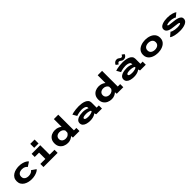

<svg xmlns="http://www.w3.org/2000/svg" viewBox="702 -3080 5421 5421"><g transform="rotate(-45 3412.5 -369.5)"><path d="M470.5 11Q408.5 11 347.5 -3.8Q286.5 -18.5 236.2 -49.8Q186 -81 156 -130.8Q126 -180.5 126 -251Q126 -321.5 156 -371.2Q186 -421 236.2 -452.2Q286.5 -483.5 347.5 -497.8Q408.5 -512 470.5 -512Q542.5 -512 603.5 -495.8Q664.5 -479.5 707.5 -453.8Q750.5 -428 767.5 -400.5L634 -313.5Q617.5 -340 577 -363.8Q536.5 -387.5 472.5 -387.5Q429 -387.5 391 -374.5Q353 -361.5 329.5 -331.5Q306 -301.5 306 -251Q306 -201.5 329.2 -171.5Q352.5 -141.5 390.2 -128Q428 -114.5 472 -114.5Q536.5 -114.5 577 -137.5Q617.5 -160.5 634 -186.5L767.5 -93.5Q750.5 -68.5 707.8 -44.5Q665 -20.5 604 -4.8Q543 11 470.5 11Z M1144 -726H1317.5V-568.5H1144ZM945.5 0V-124.5H1145V-375.5H972V-500H1316.5V-124.5H1510.5V0Z M1918.5 11Q1844 11 1779.5 -18.5Q1715 -48 1675.5 -106.5Q1636 -165 1636 -251.5Q1636 -338.5 1673.2 -396Q1710.5 -453.5 1772.5 -482.2Q1834.5 -511 1908.5 -511Q1971 -511 2022.2 -491Q2073.5 -471 2110.5 -440.5V-750H2286V-124.5H2383V0H2121.5L2115.5 -67Q2081 -34 2031.2 -11.5Q1981.5 11 1918.5 11ZM1811.5 -250.5Q1811.5 -207.5 1832.2 -178.8Q1853 -150 1887 -135.5Q1921 -121 1960.5 -121Q2017.5 -121 2058 -150.2Q2098.5 -179.5 2110.5 -215.5V-293.5Q2094 -328 2055.5 -353.5Q2017 -379 1958 -379Q1919 -379 1885.8 -364.8Q1852.5 -350.5 1832 -322Q1811.5 -293.5 1811.5 -250.5Z M2807 11Q2735.5 11 2674.8 -5.5Q2614 -22 2577 -58.5Q2540 -95 2540 -155.5Q2540 -202 2566.5 -233Q2593 -264 2636 -282.5Q2679 -301 2729.2 -308.8Q2779.5 -316.5 2827.5 -316.5Q2877 -316.5 2917.5 -308.5Q2958 -300.5 2984.5 -290.5Q3011 -280.5 3019 -273.5V-305Q3019 -331.5 2994.5 -349.2Q2970 -367 2931 -376Q2892 -385 2848.5 -385Q2807.5 -385 2764.8 -378Q2722 -371 2688.2 -361.8Q2654.5 -352.5 2640 -345.5L2569.5 -470Q2594.5 -479.5 2640.5 -489.2Q2686.5 -499 2744.5 -505.5Q2802.5 -512 2863 -512Q2918.5 -512 2976.2 -503.5Q3034 -495 3083.2 -474.2Q3132.5 -453.5 3162.5 -417Q3192.5 -380.5 3192.5 -325.5V-124.5H3281V0H3052.5L3030 -59.5Q3021.5 -46 2990.5 -29.5Q2959.5 -13 2912.2 -1Q2865 11 2807 11ZM2843.5 -108Q2911 -108 2959.5 -123Q3008 -138 3019 -150.5V-174.5Q3008.5 -185 2961.8 -198.5Q2915 -212 2853 -212Q2820.5 -212 2789.5 -207Q2758.5 -202 2738.2 -191Q2718 -180 2718 -160.5Q2718 -141 2737 -129.5Q2756 -118 2785 -113Q2814 -108 2843.5 -108Z M3668.5 11Q3594 11 3529.5 -18.5Q3465 -48 3425.5 -106.5Q3386 -165 3386 -251.5Q3386 -338.5 3423.2 -396Q3460.5 -453.5 3522.5 -482.2Q3584.5 -511 3658.5 -511Q3721 -511 3772.2 -491Q3823.5 -471 3860.5 -440.5V-750H4036V-124.5H4133V0H3871.5L3865.5 -67Q3831 -34 3781.2 -11.5Q3731.5 11 3668.5 11ZM3561.5 -250.5Q3561.5 -207.5 3582.2 -178.8Q3603 -150 3637 -135.5Q3671 -121 3710.5 -121Q3767.5 -121 3808 -150.2Q3848.5 -179.5 3860.5 -215.5V-293.5Q3844 -328 3805.5 -353.5Q3767 -379 3708 -379Q3669 -379 3635.8 -364.8Q3602.5 -350.5 3582 -322Q3561.5 -293.5 3561.5 -250.5Z M4557 11Q4485.5 11 4424.8 -5.5Q4364 -22 4327 -58.5Q4290 -95 4290 -155.5Q4290 -202 4316.5 -233Q4343 -264 4386 -282.5Q4429 -301 4479.2 -308.8Q4529.5 -316.5 4577.5 -316.5Q4627 -316.5 4667.5 -308.5Q4708 -300.5 4734.5 -290.5Q4761 -280.5 4769 -273.5V-305Q4769 -331.5 4744.5 -349.2Q4720 -367 4681 -376Q4642 -385 4598.5 -385Q4557.5 -385 4514.8 -378Q4472 -371 4438.2 -361.8Q4404.5 -352.5 4390 -345.5L4319.5 -470Q4344.5 -479.5 4390.5 -489.2Q4436.5 -499 4494.5 -505.5Q4552.5 -512 4613 -512Q4668.5 -512 4726.2 -503.5Q4784 -495 4833.2 -474.2Q4882.5 -453.5 4912.5 -417Q4942.5 -380.5 4942.5 -325.5V-124.5H5031V0H4802.5L4780 -59.5Q4771.5 -46 4740.5 -29.5Q4709.5 -13 4662.2 -1Q4615 11 4557 11ZM4593.5 -108Q4661 -108 4709.5 -123Q4758 -138 4769 -150.5V-174.5Q4758.5 -185 4711.8 -198.5Q4665 -212 4603 -212Q4570.5 -212 4539.5 -207Q4508.5 -202 4488.2 -191Q4468 -180 4468 -160.5Q4468 -141 4487 -129.5Q4506 -118 4535 -113Q4564 -108 4593.5 -108ZM4695.5 -542.5Q4665 -542.5 4645.5 -553.5Q4626 -564.5 4610.5 -576.5Q4598 -586 4586.2 -593.2Q4574.5 -600.5 4560 -600.5Q4534 -600.5 4518.2 -581.5Q4502.5 -562.5 4495.5 -546L4425 -597.5Q4428 -611.5 4443.5 -633.2Q4459 -655 4486 -672.2Q4513 -689.5 4551.5 -689.5Q4581 -689.5 4600.8 -678.8Q4620.5 -668 4636.5 -655.5Q4649 -645.5 4661.2 -638Q4673.5 -630.5 4688.5 -630.5Q4713.5 -630.5 4729.2 -649.5Q4745 -668.5 4751.5 -685L4821.5 -632.5Q4817.5 -617.5 4802.8 -596.2Q4788 -575 4761.2 -558.8Q4734.5 -542.5 4695.5 -542.5Z M5515 11Q5474 11 5427.2 3.2Q5380.5 -4.5 5335.2 -22.5Q5290 -40.5 5253 -70.5Q5216 -100.5 5193.8 -145Q5171.5 -189.5 5171.5 -251Q5171.5 -312 5193.8 -356.5Q5216 -401 5253 -431Q5290 -461 5335 -478.8Q5380 -496.5 5427 -504.2Q5474 -512 5515 -512Q5556 -512 5602.8 -504.2Q5649.5 -496.5 5694.5 -478.8Q5739.5 -461 5776.5 -431Q5813.5 -401 5835.8 -356.5Q5858 -312 5858 -251Q5858 -189.5 5835.8 -145Q5813.5 -100.5 5776.5 -70.5Q5739.5 -40.5 5694.5 -22.5Q5649.5 -4.5 5602.8 3.2Q5556 11 5515 11ZM5515 -113.5Q5555.5 -113.5 5593.5 -127Q5631.5 -140.5 5656 -170.8Q5680.5 -201 5680.5 -251Q5680.5 -301 5656 -331Q5631.5 -361 5593.5 -374.2Q5555.5 -387.5 5515 -387.5Q5474.5 -387.5 5436.2 -374.2Q5398 -361 5373.5 -331Q5349 -301 5349 -251Q5349 -201 5373.5 -170.8Q5398 -140.5 5436.2 -127Q5474.5 -113.5 5515 -113.5Z M6393 11Q6286.5 11 6198 -9Q6109.5 -29 6065.5 -65.5L6184.5 -166Q6200.5 -150.5 6235 -138Q6269.5 -125.5 6313.8 -118.5Q6358 -111.5 6402.5 -111.5Q6464 -111.5 6503.2 -121.2Q6542.5 -131 6542.5 -150Q6542.5 -168.5 6495.2 -178.5Q6448 -188.5 6351.5 -196.5Q6303.5 -200 6256.5 -209.2Q6209.5 -218.5 6171.5 -236Q6133.5 -253.5 6110.8 -282.5Q6088 -311.5 6088 -355.5Q6088 -400 6117 -430.2Q6146 -460.5 6192.2 -478.5Q6238.5 -496.5 6291.8 -504.2Q6345 -512 6393.5 -512Q6500.5 -512 6579 -488.8Q6657.5 -465.5 6689.5 -438.5L6572 -342Q6559.5 -355 6529 -366Q6498.5 -377 6459.8 -383.8Q6421 -390.5 6384.5 -390.5Q6352.5 -390.5 6321.5 -386.5Q6290.5 -382.5 6270.5 -374.8Q6250.5 -367 6250.5 -354.5Q6250.5 -337 6293.5 -329.5Q6336.5 -322 6413.5 -315Q6458.5 -311 6510 -303.5Q6561.5 -296 6607.2 -279.8Q6653 -263.5 6682 -235Q6711 -206.5 6711 -160.5Q6711 -112.5 6682.8 -79.5Q6654.5 -46.5 6607.8 -26.8Q6561 -7 6505 2Q6449 11 6393 11Z"/></g></svg>

Font: Trispace SemiExpanded
Style: Bold
Weight: 700
Width: 6
Designer: Tyler Finck
Foundry: Etcetera Type Company
Version: Version 1.210; ttfautohint (v1.8.3)